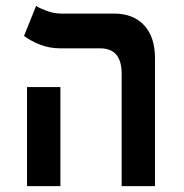

<svg xmlns="http://www.w3.org/2000/svg" viewBox="-20 -632 626 652"><path d="M393.1 0V-381.8Q393.1 -467.8 320.3 -467.8H186.5Q147.5 -467.8 115.7 -480.5Q84 -493.2 61.5 -509.8L102.5 -611.8Q113.8 -604.5 138.2 -595.2Q162.6 -585.9 188 -585.9H367.2Q432.6 -585.9 469.5 -546.1Q506.3 -506.3 506.3 -434.6V0ZM71.8 0V-336.4H185.1V0Z"/></svg>

Font: CaskaydiaCove NFP SemiBold
Style: Regular
Weight: 600
Designer: Aaron Bell
Foundry: Saja Typeworks
Version: Version 2111.001; VTT 6.35;Nerd Fonts 3.1.1